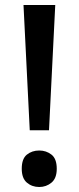

<svg xmlns="http://www.w3.org/2000/svg" viewBox="-20 -734 315 768"><path d="M176 -213H99L74 -714H201ZM67 -59Q67 -99 87.5 -115.5Q108 -132 137 -132Q165 -132 186 -115.5Q207 -99 207 -59Q207 -21 186 -3.5Q165 14 137 14Q108 14 87.5 -3.5Q67 -21 67 -59Z"/></svg>

Font: Noto Sans Javanese Medium
Style: Regular
Weight: 500
Version: Version 2.004